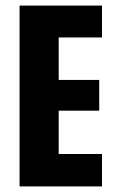

<svg xmlns="http://www.w3.org/2000/svg" viewBox="-20 -667 416 687"><path d="M190 -116H345V0H50V-647H345V-533H190V-381H335V-271H190Z"/></svg>

Font: Squada One
Style: Regular
Weight: 400
Version: Version 1.001